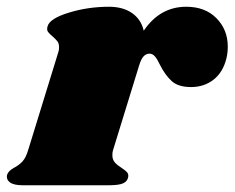

<svg xmlns="http://www.w3.org/2000/svg" viewBox="-61 -549 695 569"><path d="M614 -411Q614 -392 610 -376Q600 -335 572 -313Q544 -291 505 -291Q467 -291 447.5 -309Q428 -327 413 -357Q405 -374 398 -382Q391 -390 382 -390Q372 -390 364.5 -382Q357 -374 351 -354L274 -104Q272 -99 272 -89Q272 -76 279.5 -67.5Q287 -59 300 -51Q312 -43 316 -38Q320 -33 319 -25Q317 -12 304.5 -6Q292 0 262 0H6Q-20 0 -31.5 -8.5Q-43 -17 -40 -31Q-36 -43 -19 -52Q-4 -60 6 -71Q16 -82 23 -106L112 -395Q114 -400 114 -409Q114 -420 109.5 -426Q105 -432 95 -441Q85 -449 81 -455Q77 -461 80 -471Q86 -494 143 -511.5Q200 -529 262 -529Q303 -529 330 -510.5Q357 -492 365 -458Q413 -529 491 -529Q547 -529 580.5 -495Q614 -461 614 -411Z"/></svg>

Font: Shrikhand
Style: Regular
Weight: 400
Italic angle: -14°
Designer: Jonny Pinhorn
Foundry: Jonny Pinhorn
Version: Version 1.001;PS 1.001;hotconv 1.0.88;makeotf.lib2.5.647800